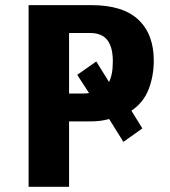

<svg xmlns="http://www.w3.org/2000/svg" viewBox="-20 -717 653 737"><path d="M570.3 -483.9Q570.3 -426.3 550.8 -375Q531.2 -323.7 484.4 -292L526.4 -224.1L453.6 -172.4L398.9 -260.3Q368.2 -251 328.1 -251H245.1V0H89.8V-697.3H330.6Q451.7 -697.3 511 -641.6Q570.3 -585.9 570.3 -483.9ZM245.1 -357.9H298.3Q311.5 -357.9 321.8 -359.9L276.4 -429.7L349.6 -481L398.4 -402.3Q405.3 -415 409.2 -434.8Q413.1 -454.6 413.1 -482.4Q413.1 -535.6 392.1 -563Q371.1 -590.3 325.7 -590.3H245.1Z"/></svg>

Font: Lunasima
Style: Bold
Weight: 700
Designer: The DocRepair Project, Monotype Design Team
Foundry: Google
Version: Version 2.009